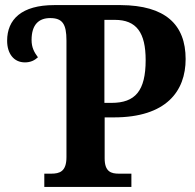

<svg xmlns="http://www.w3.org/2000/svg" viewBox="-20 -734 764 754"><path d="M154 0H496V-52H447C417 -52 391 -59 391 -112V-273H427C633 -273 709 -376 709 -502C709 -638 629 -713 454 -714H193C65 -714 8 -658 8 -574C8 -525 33 -489 78 -489C100 -489 116 -497 129 -509C114 -529 104 -548 104 -577C104 -638 133 -663 177 -663C225 -663 241 -640 241 -575V-117C241 -60 214 -52 181 -52H154ZM418 -330H390V-656H431C516 -656 552 -606 552 -498C552 -377 511 -330 418 -330Z"/></svg>

Font: Noto Serif SemiCondensed
Style: Bold
Weight: 700
Width: 4
Designer: Monotype Design Team
Foundry: Monotype Imaging Inc.
Version: Version 2.015